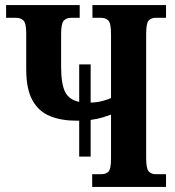

<svg xmlns="http://www.w3.org/2000/svg" viewBox="-20 -734 689 754"><path d="M291 -119V-260Q286 -260 280 -260Q221 -260 176.5 -278Q132 -296 107.5 -340Q83 -384 83 -462V-603Q83 -643 72 -653.5Q61 -664 44 -664H4V-714H293V-664H259Q241 -664 230.5 -653Q220 -642 220 -600V-472Q220 -405 235.5 -373.5Q251 -342 291 -334V-481H336V-331Q363 -332 384.5 -338Q406 -344 416 -349V-600Q416 -643 405.5 -653.5Q395 -664 377 -664H343V-714H632V-664H591Q574 -664 564 -653.5Q554 -643 554 -601V-113Q554 -72 564 -61Q574 -50 591 -50H632V0H342V-50H379Q396 -50 406 -60Q416 -70 416 -111V-284Q403 -279 383.5 -273Q364 -267 336 -263V-119Z"/></svg>

Font: Noto Serif ExtraCondensed
Style: Bold
Weight: 700
Width: 2
Designer: Monotype Design Team
Foundry: Monotype Imaging Inc.
Version: Version 2.014; ttfautohint (v1.8.4.7-5d5b)